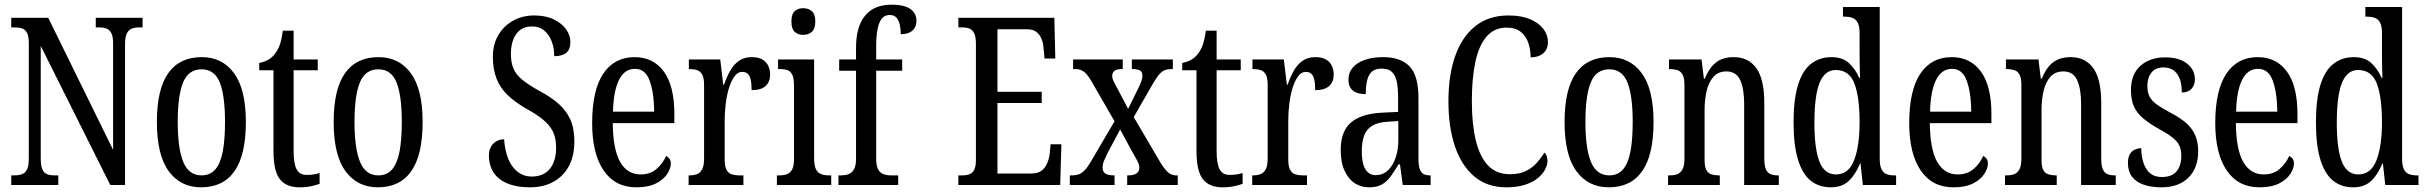

<svg xmlns="http://www.w3.org/2000/svg" viewBox="-20 -790 10363 820"><path d="M28 0V-41H40Q60 -41 74 -46Q88 -51 95.5 -66.5Q103 -82 103 -113V-605Q103 -635 95.5 -649.5Q88 -664 74.5 -668.5Q61 -673 43 -673H28V-714H186L463 -150V-605Q463 -634 455.5 -648.5Q448 -663 434.5 -668Q421 -673 403 -673H389V-714H589V-673H574Q556 -673 542.5 -667.5Q529 -662 521.5 -647Q514 -632 514 -601V0H451L154 -594V-113Q154 -82 161 -66.5Q168 -51 181.5 -46Q195 -41 213 -41H229V0Z M839 10Q751 10 700.5 -59Q650 -128 650 -269Q650 -409 698.5 -477.5Q747 -546 842 -546Q929 -546 979.5 -477.5Q1030 -409 1030 -269Q1030 -128 981.5 -59Q933 10 839 10ZM841 -41Q878 -41 900 -67Q922 -93 931.5 -143.5Q941 -194 941 -269Q941 -382 918.5 -438Q896 -494 841 -494Q785 -494 762 -438Q739 -382 739 -269Q739 -157 762.5 -99Q786 -41 841 -41Z M1259 10Q1203 10 1175.5 -24.5Q1148 -59 1148 -145V-490H1087V-521Q1110 -526 1126 -535Q1142 -544 1154 -560Q1166 -575 1174 -596Q1182 -617 1188 -659H1234V-536H1337V-490H1234V-144Q1234 -90 1247 -66.5Q1260 -43 1289 -43Q1306 -43 1319 -45Q1332 -47 1345 -51V-5Q1332 0 1310 5Q1288 10 1259 10Z M1594 10Q1506 10 1455.5 -59Q1405 -128 1405 -269Q1405 -409 1453.5 -477.5Q1502 -546 1597 -546Q1684 -546 1734.5 -477.5Q1785 -409 1785 -269Q1785 -128 1736.5 -59Q1688 10 1594 10ZM1596 -41Q1633 -41 1655 -67Q1677 -93 1686.5 -143.5Q1696 -194 1696 -269Q1696 -382 1673.5 -438Q1651 -494 1596 -494Q1540 -494 1517 -438Q1494 -382 1494 -269Q1494 -157 1517.5 -99Q1541 -41 1596 -41Z M2245 10Q2199 10 2165.5 0Q2132 -10 2110.5 -28Q2089 -46 2078.5 -71Q2068 -96 2068 -126Q2068 -147 2076.5 -162.5Q2085 -178 2099.5 -186.5Q2114 -195 2133 -195Q2136 -148 2150.5 -112Q2165 -76 2191 -56Q2217 -36 2251 -36Q2301 -36 2328 -68.5Q2355 -101 2355 -160Q2355 -202 2340.5 -230Q2326 -258 2297 -281Q2268 -304 2224 -328Q2178 -355 2147 -385Q2116 -415 2100.5 -454.5Q2085 -494 2085 -548Q2085 -601 2108.5 -640.5Q2132 -680 2172 -702Q2212 -724 2261 -724Q2311 -724 2345.5 -707Q2380 -690 2398 -664.5Q2416 -639 2416 -611Q2416 -579 2398.5 -564.5Q2381 -550 2347 -550Q2347 -584 2336.5 -612.5Q2326 -641 2305 -659Q2284 -677 2252 -677Q2208 -677 2185 -645Q2162 -613 2162 -559Q2162 -523 2173 -497Q2184 -471 2211 -449Q2238 -427 2285 -401Q2334 -375 2366.5 -346Q2399 -317 2416 -279Q2433 -241 2433 -187Q2433 -123 2409 -79.5Q2385 -36 2342.5 -13Q2300 10 2245 10Z M2698 10Q2607 10 2558 -62Q2509 -134 2509 -264Q2509 -405 2556.5 -475.5Q2604 -546 2690 -546Q2770 -546 2815 -484.5Q2860 -423 2860 -304V-264H2597Q2598 -152 2628.5 -98.5Q2659 -45 2716 -45Q2757 -45 2784 -68.5Q2811 -92 2825 -124Q2833 -120 2839 -112.5Q2845 -105 2845 -91Q2845 -71 2829.5 -47Q2814 -23 2781.5 -6.5Q2749 10 2698 10ZM2774 -313Q2773 -395 2754.5 -445.5Q2736 -496 2692 -496Q2647 -496 2623.5 -448.5Q2600 -401 2598 -313Z M2921 0V-41H2924Q2942 -41 2956 -46Q2970 -51 2978.5 -66.5Q2987 -82 2987 -113V-427Q2987 -457 2979 -471.5Q2971 -486 2957 -490.5Q2943 -495 2925 -495H2922V-536H3056L3069 -428H3072Q3083 -460 3098 -487Q3113 -514 3135.5 -530Q3158 -546 3190 -546Q3230 -546 3249.5 -525.5Q3269 -505 3269 -471Q3269 -441 3250 -423Q3231 -405 3190 -405Q3190 -433 3186 -450Q3182 -467 3173.5 -475Q3165 -483 3149 -483Q3131 -483 3117 -464Q3103 -445 3093.5 -414.5Q3084 -384 3079.5 -347.5Q3075 -311 3075 -276V-108Q3075 -79 3083 -64.5Q3091 -50 3105 -45.5Q3119 -41 3136 -41H3155V0Z M3298 0V-41H3308Q3327 -41 3341 -46Q3355 -51 3363 -66Q3371 -81 3371 -110V-425Q3371 -455 3364 -470Q3357 -485 3344.5 -490Q3332 -495 3313 -495H3303V-536H3457V-115Q3457 -84 3464.5 -68Q3472 -52 3486.5 -46.5Q3501 -41 3520 -41H3530V0ZM3410 -641Q3388 -641 3374 -654Q3360 -667 3360 -698Q3360 -730 3374 -742.5Q3388 -755 3410 -755Q3432 -755 3447 -742.5Q3462 -730 3462 -698Q3462 -667 3447 -654Q3432 -641 3410 -641Z M3561 0V-41H3573Q3589 -41 3603.5 -46Q3618 -51 3627 -66.5Q3636 -82 3636 -113V-488H3564V-536H3636V-587Q3636 -676 3674.5 -723Q3713 -770 3787 -770Q3827 -770 3850 -761Q3873 -752 3883.5 -736.5Q3894 -721 3894 -701Q3894 -685 3887 -672Q3880 -659 3865 -651.5Q3850 -644 3827 -644Q3827 -665 3823 -683.5Q3819 -702 3809 -714Q3799 -726 3780 -726Q3749 -726 3735.5 -692Q3722 -658 3722 -596V-536H3833V-488H3722V-113Q3722 -82 3730.5 -66.5Q3739 -51 3753.5 -46Q3768 -41 3785 -41H3816V0Z M4073 0V-41H4090Q4108 -41 4121 -46Q4134 -51 4141 -65.5Q4148 -80 4148 -107V-602Q4148 -633 4140.5 -648Q4133 -663 4120 -668Q4107 -673 4090 -673H4073V-714H4483L4487 -540H4441L4437 -582Q4436 -604 4428.5 -623Q4421 -642 4406.5 -653.5Q4392 -665 4367 -665H4240V-398H4429V-350H4240V-49H4386Q4412 -49 4427.5 -60.5Q4443 -72 4451.5 -91Q4460 -110 4463 -132L4467 -174H4513L4508 0Z M4549 0V-41H4556Q4575 -41 4588.5 -46Q4602 -51 4614.5 -65Q4627 -79 4642 -105L4740 -272L4642 -442Q4632 -460 4621.5 -472Q4611 -484 4599.5 -489.5Q4588 -495 4574 -495H4563V-536H4775V-495H4773Q4747 -495 4738.5 -486.5Q4730 -478 4730 -466Q4730 -456 4734.5 -446Q4739 -436 4748 -420L4798 -325L4839 -408Q4848 -426 4853.5 -440Q4859 -454 4859 -467Q4859 -485 4847 -490Q4835 -495 4818 -495H4814V-536H4989V-495H4982Q4967 -495 4955 -490.5Q4943 -486 4931 -472.5Q4919 -459 4903 -431L4822 -290L4937 -94Q4949 -75 4959.5 -63Q4970 -51 4980.5 -46Q4991 -41 5000 -41H5010V0H4794V-41H4798Q4822 -41 4834 -49.5Q4846 -58 4846 -74Q4846 -85 4839.5 -98.5Q4833 -112 4815 -143L4764 -237L4710 -136Q4702 -119 4695.5 -104.5Q4689 -90 4689 -73Q4689 -57 4700.5 -49Q4712 -41 4738 -41H4740V0Z M5201 10Q5145 10 5117.5 -24.5Q5090 -59 5090 -145V-490H5029V-521Q5052 -526 5068 -535Q5084 -544 5096 -560Q5108 -575 5116 -596Q5124 -617 5130 -659H5176V-536H5279V-490H5176V-144Q5176 -90 5189 -66.5Q5202 -43 5231 -43Q5248 -43 5261 -45Q5274 -47 5287 -51V-5Q5274 0 5252 5Q5230 10 5201 10Z M5328 0V-41H5331Q5349 -41 5363 -46Q5377 -51 5385.5 -66.5Q5394 -82 5394 -113V-427Q5394 -457 5386 -471.5Q5378 -486 5364 -490.5Q5350 -495 5332 -495H5329V-536H5463L5476 -428H5479Q5490 -460 5505 -487Q5520 -514 5542.5 -530Q5565 -546 5597 -546Q5637 -546 5656.5 -525.5Q5676 -505 5676 -471Q5676 -441 5657 -423Q5638 -405 5597 -405Q5597 -433 5593 -450Q5589 -467 5580.5 -475Q5572 -483 5556 -483Q5538 -483 5524 -464Q5510 -445 5500.5 -414.5Q5491 -384 5486.5 -347.5Q5482 -311 5482 -276V-108Q5482 -79 5490 -64.5Q5498 -50 5512 -45.5Q5526 -41 5543 -41H5562V0Z M5827 10Q5793 10 5766 -7.5Q5739 -25 5722.5 -60.5Q5706 -96 5706 -150Q5706 -230 5750.5 -267.5Q5795 -305 5886 -309L5951 -312V-373Q5951 -411 5946 -438.5Q5941 -466 5926 -481.5Q5911 -497 5881 -497Q5853 -497 5838.5 -483.5Q5824 -470 5818.5 -445.5Q5813 -421 5813 -388Q5776 -388 5757.5 -403.5Q5739 -419 5739 -450Q5739 -480 5757.5 -501.5Q5776 -523 5809.5 -534.5Q5843 -546 5888 -546Q5962 -546 6000 -506.5Q6038 -467 6038 -372V-113Q6038 -85 6043 -69.5Q6048 -54 6058.5 -47.5Q6069 -41 6087 -41H6090V0H5971L5959 -88H5953Q5936 -60 5920 -37.5Q5904 -15 5882.5 -2.5Q5861 10 5827 10ZM5855 -42Q5885 -42 5906.5 -61.5Q5928 -81 5940 -115Q5952 -149 5952 -191V-273L5906 -270Q5865 -268 5840.5 -253Q5816 -238 5806 -211Q5796 -184 5796 -144Q5796 -113 5802 -90Q5808 -67 5821.5 -54.5Q5835 -42 5855 -42Z M6413 10Q6332 10 6277 -36Q6222 -82 6194 -164.5Q6166 -247 6166 -358Q6166 -469 6195 -551Q6224 -633 6281 -678.5Q6338 -724 6423 -724Q6477 -724 6514.5 -708Q6552 -692 6571.5 -666.5Q6591 -641 6591 -610Q6591 -580 6571 -562.5Q6551 -545 6517 -545Q6517 -577 6507.5 -606Q6498 -635 6475.5 -653.5Q6453 -672 6414 -672Q6362 -672 6329 -634Q6296 -596 6281 -525.5Q6266 -455 6266 -358Q6266 -260 6283 -190Q6300 -120 6335.5 -83Q6371 -46 6428 -46Q6468 -46 6495.5 -59Q6523 -72 6542 -93Q6561 -114 6576 -138Q6582 -134 6585.5 -124Q6589 -114 6589 -103Q6589 -86 6579 -66.5Q6569 -47 6548 -29.5Q6527 -12 6493.5 -1Q6460 10 6413 10Z M6851 10Q6763 10 6712.5 -59Q6662 -128 6662 -269Q6662 -409 6710.5 -477.5Q6759 -546 6854 -546Q6941 -546 6991.5 -477.5Q7042 -409 7042 -269Q7042 -128 6993.5 -59Q6945 10 6851 10ZM6853 -41Q6890 -41 6912 -67Q6934 -93 6943.5 -143.5Q6953 -194 6953 -269Q6953 -382 6930.5 -438Q6908 -494 6853 -494Q6797 -494 6774 -438Q6751 -382 6751 -269Q6751 -157 6774.5 -99Q6798 -41 6853 -41Z M7104 0V-41H7111Q7129 -41 7143 -46Q7157 -51 7165.5 -66.5Q7174 -82 7174 -113V-427Q7174 -457 7166 -471.5Q7158 -486 7144 -490.5Q7130 -495 7113 -495H7108V-536H7247L7257 -454H7261Q7275 -488 7292.5 -508Q7310 -528 7332.5 -537Q7355 -546 7384 -546Q7447 -546 7481 -499Q7515 -452 7515 -349V-113Q7515 -82 7522 -66.5Q7529 -51 7542.5 -46Q7556 -41 7573 -41H7577V0H7429V-347Q7429 -411 7412 -448Q7395 -485 7353 -485Q7318 -485 7297.5 -461.5Q7277 -438 7268.5 -400.5Q7260 -363 7260 -321V-108Q7260 -78 7267.5 -64Q7275 -50 7289 -45.5Q7303 -41 7320 -41H7325V0Z M7799 10Q7748 10 7712.5 -19Q7677 -48 7658.5 -109.5Q7640 -171 7640 -267Q7640 -364 7658.5 -425.5Q7677 -487 7713.5 -516.5Q7750 -546 7802 -546Q7848 -546 7875.5 -521.5Q7903 -497 7920 -458H7924Q7923 -481 7922.5 -508Q7922 -535 7922 -563V-650Q7922 -680 7913 -695Q7904 -710 7889.5 -714.5Q7875 -719 7857 -719H7851V-760H8008V-111Q8008 -82 8016 -66.5Q8024 -51 8038 -46Q8052 -41 8070 -41H8078V0H7936L7926 -92H7924Q7905 -45 7876 -17.5Q7847 10 7799 10ZM7821 -45Q7875 -45 7898.5 -105.5Q7922 -166 7922 -267Q7922 -375 7900 -433Q7878 -491 7820 -491Q7788 -491 7767.5 -465Q7747 -439 7738 -389Q7729 -339 7729 -266Q7729 -155 7750.5 -100Q7772 -45 7821 -45Z M8323 10Q8232 10 8183 -62Q8134 -134 8134 -264Q8134 -405 8181.5 -475.5Q8229 -546 8315 -546Q8395 -546 8440 -484.5Q8485 -423 8485 -304V-264H8222Q8223 -152 8253.5 -98.5Q8284 -45 8341 -45Q8382 -45 8409 -68.5Q8436 -92 8450 -124Q8458 -120 8464 -112.5Q8470 -105 8470 -91Q8470 -71 8454.5 -47Q8439 -23 8406.5 -6.5Q8374 10 8323 10ZM8399 -313Q8398 -395 8379.5 -445.5Q8361 -496 8317 -496Q8272 -496 8248.5 -448.5Q8225 -401 8223 -313Z M8543 0V-41H8550Q8568 -41 8582 -46Q8596 -51 8604.5 -66.5Q8613 -82 8613 -113V-427Q8613 -457 8605 -471.5Q8597 -486 8583 -490.5Q8569 -495 8552 -495H8547V-536H8686L8696 -454H8700Q8714 -488 8731.5 -508Q8749 -528 8771.5 -537Q8794 -546 8823 -546Q8886 -546 8920 -499Q8954 -452 8954 -349V-113Q8954 -82 8961 -66.5Q8968 -51 8981.5 -46Q8995 -41 9012 -41H9016V0H8868V-347Q8868 -411 8851 -448Q8834 -485 8792 -485Q8757 -485 8736.5 -461.5Q8716 -438 8707.5 -400.5Q8699 -363 8699 -321V-108Q8699 -78 8706.5 -64Q8714 -50 8728 -45.5Q8742 -41 8759 -41H8764V0Z M9211 10Q9167 10 9134.5 -1.5Q9102 -13 9085 -36Q9068 -59 9068 -94Q9068 -117 9076 -131Q9084 -145 9097.5 -151Q9111 -157 9125 -157Q9125 -104 9146.5 -69Q9168 -34 9213 -34Q9255 -34 9275.5 -58Q9296 -82 9296 -125Q9296 -150 9288 -167.5Q9280 -185 9260.5 -201Q9241 -217 9208 -235Q9163 -260 9135 -283Q9107 -306 9094 -334.5Q9081 -363 9081 -405Q9081 -473 9121.5 -509Q9162 -545 9227 -545Q9270 -545 9298 -532Q9326 -519 9340 -498Q9354 -477 9354 -452Q9354 -426 9339.5 -410.5Q9325 -395 9298 -395Q9298 -448 9277.5 -475Q9257 -502 9220 -502Q9186 -502 9168.5 -480Q9151 -458 9151 -423Q9151 -396 9160.5 -377.5Q9170 -359 9191 -344Q9212 -329 9247 -310Q9288 -289 9314.5 -266.5Q9341 -244 9354.5 -214.5Q9368 -185 9368 -143Q9368 -73 9326.5 -31.5Q9285 10 9211 10Z M9630 10Q9539 10 9490 -62Q9441 -134 9441 -264Q9441 -405 9488.5 -475.5Q9536 -546 9622 -546Q9702 -546 9747 -484.5Q9792 -423 9792 -304V-264H9529Q9530 -152 9560.5 -98.5Q9591 -45 9648 -45Q9689 -45 9716 -68.5Q9743 -92 9757 -124Q9765 -120 9771 -112.5Q9777 -105 9777 -91Q9777 -71 9761.5 -47Q9746 -23 9713.5 -6.5Q9681 10 9630 10ZM9706 -313Q9705 -395 9686.5 -445.5Q9668 -496 9624 -496Q9579 -496 9555.5 -448.5Q9532 -401 9530 -313Z M10030 10Q9979 10 9943.5 -19Q9908 -48 9889.5 -109.5Q9871 -171 9871 -267Q9871 -364 9889.5 -425.5Q9908 -487 9944.5 -516.5Q9981 -546 10033 -546Q10079 -546 10106.5 -521.5Q10134 -497 10151 -458H10155Q10154 -481 10153.5 -508Q10153 -535 10153 -563V-650Q10153 -680 10144 -695Q10135 -710 10120.5 -714.5Q10106 -719 10088 -719H10082V-760H10239V-111Q10239 -82 10247 -66.5Q10255 -51 10269 -46Q10283 -41 10301 -41H10309V0H10167L10157 -92H10155Q10136 -45 10107 -17.5Q10078 10 10030 10ZM10052 -45Q10106 -45 10129.5 -105.5Q10153 -166 10153 -267Q10153 -375 10131 -433Q10109 -491 10051 -491Q10019 -491 9998.5 -465Q9978 -439 9969 -389Q9960 -339 9960 -266Q9960 -155 9981.5 -100Q10003 -45 10052 -45Z"/></svg>

Font: Noto Serif ExtraCondensed
Style: Regular
Weight: 400
Width: 2
Designer: Monotype Design Team
Foundry: Monotype Imaging Inc.
Version: Version 2.013